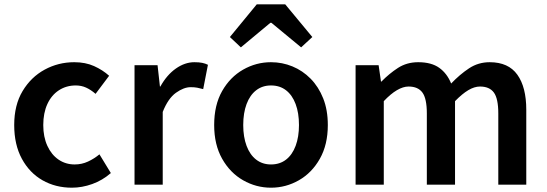

<svg xmlns="http://www.w3.org/2000/svg" viewBox="-20 -858 2542 892"><path d="M314 14Q238 14 177.5 -20.5Q117 -55 81.5 -120.5Q46 -186 46 -277Q46 -370 85 -435Q124 -500 187.5 -534.5Q251 -569 325 -569Q377 -569 417 -551Q457 -533 487 -506L424 -422Q402 -441 380 -451Q358 -461 332 -461Q288 -461 253.5 -438.5Q219 -416 200 -374.5Q181 -333 181 -277Q181 -222 200 -180.5Q219 -139 252 -116.5Q285 -94 327 -94Q360 -94 389 -107.5Q418 -121 442 -141L495 -54Q456 -20 408.5 -3Q361 14 314 14Z M605 0V-555H712L723 -456H725Q755 -510 797 -539.5Q839 -569 883 -569Q905 -569 919.5 -566Q934 -563 946 -557L924 -444Q909 -448 896.5 -450.5Q884 -453 866 -453Q834 -453 797.5 -427Q761 -401 736 -338V0Z M1239 14Q1170 14 1109.5 -20.5Q1049 -55 1012 -120.5Q975 -186 975 -277Q975 -370 1012 -435Q1049 -500 1109.5 -534.5Q1170 -569 1239 -569Q1291 -569 1338.5 -549.5Q1386 -530 1423 -492.5Q1460 -455 1481.5 -401Q1503 -347 1503 -277Q1503 -186 1466 -120.5Q1429 -55 1368.5 -20.5Q1308 14 1239 14ZM1239 -94Q1280 -94 1309 -116.5Q1338 -139 1353.5 -180.5Q1369 -222 1369 -277Q1369 -333 1353.5 -374.5Q1338 -416 1309 -438.5Q1280 -461 1239 -461Q1199 -461 1170 -438.5Q1141 -416 1125.5 -374.5Q1110 -333 1110 -277Q1110 -222 1125.5 -180.5Q1141 -139 1170 -116.5Q1199 -94 1239 -94ZM1048 -686 1173 -838H1305L1431 -686L1379 -638L1241 -752H1236L1099 -638Z M1632 0V-555H1739L1750 -479H1752Q1788 -516 1829 -542.5Q1870 -569 1923 -569Q1984 -569 2020.5 -543Q2057 -517 2076 -470Q2116 -512 2159 -540.5Q2202 -569 2255 -569Q2342 -569 2383.5 -511Q2425 -453 2425 -348V0H2295V-331Q2295 -400 2274.5 -428Q2254 -456 2210 -456Q2184 -456 2155.5 -439Q2127 -422 2094 -388V0H1963V-331Q1963 -400 1942.5 -428Q1922 -456 1878 -456Q1853 -456 1824 -439Q1795 -422 1763 -388V0Z"/></svg>

Font: Noto Sans JP Thin SemiBold
Style: Regular
Weight: 600
Version: Version 2.004-H2;hotconv 1.0.118;makeotfexe 2.5.65603